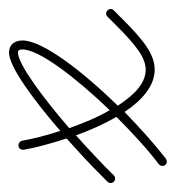

<svg xmlns="http://www.w3.org/2000/svg" viewBox="-12 -375 391 427"><g transform="rotate(-90 183.5 -161.5)"><path d="M38 14C40 14 42 13 44 12C75 -12 112 -45 148 -80C174 -41 206 -13 242 -13C276 -13 307 -37 355 -85L374 -104C376 -106 377 -108 377 -111C377 -116 372 -121 367 -121C364 -121 362 -120 360 -118L341 -99C295 -53 268 -33 242 -33C212 -33 186 -58 162 -95C238 -173 307 -262 307 -307C307 -324 298 -337 280 -337C248 -337 172 -280 106 -223C95 -255 88 -286 84 -308C83 -312 79 -316 74 -316C68 -316 64 -312 64 -306V-304C68 -280 77 -246 89 -209C60 -183 33 -158 14 -139L-7 -118C-9 -116 -10 -114 -10 -111C-10 -106 -6 -101 0 -101C3 -101 5 -102 7 -104L28 -125C46 -142 70 -165 96 -188C107 -157 121 -126 137 -98C101 -62 64 -28 32 -4C30 -2 28 1 28 4C28 10 32 14 38 14ZM152 -113C136 -140 123 -172 112 -203C178 -260 254 -317 280 -317C285 -317 287 -314 287 -307C287 -270 224 -188 152 -113Z"/></g></svg>

Font: Mistral SingleLine Outline
Style: Regular
Weight: 300
Designer: François Chastanet, Élisa Garzelli, Anais Alves, Morgane Autin
Foundry: institut supérieur des arts et du design Toulouse / isdaT
Version: Version 1.000;Glyphs 3.3 (3337)